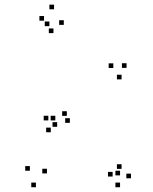

<svg xmlns="http://www.w3.org/2000/svg" viewBox="-20 -795 660 826"><path d="M182 -49V-69H162V-49ZM280.5 -266.5V-286.5H260.5V-266.5ZM503 -453.5V-473.5H483V-453.5ZM524.5 -503V-523H504.5V-503ZM467.5 -502.5V-522.5H447.5V-502.5ZM218 -277V-297H198V-277ZM188 -277V-297H168V-277ZM198.5 -226V-246H178.5V-226ZM254.5 -688V-708H234.5V-688ZM212.5 -755V-775H192.5V-755ZM169.5 -706V-726H149.5V-706ZM210 -652.5V-672.5H190V-652.5ZM192.5 -682.5V-702.5H172.5V-682.5ZM108.5 -60.5V-80.5H88.5V-60.5ZM134.5 10.5V-9.5H114.5V10.5ZM543.5 -28V-48H523.5V-28ZM503 -68.5V-88.5H483V-68.5ZM464.5 -35.5V-55.5H444.5V-35.5ZM496.5 -40.5V-60.5H476.5V-40.5ZM267.5 -296.5V-316.5H247.5V-296.5ZM226 -249.5V-269.5H206V-249.5ZM496.5 10.5V-9.5H476.5V10.5Z"/></svg>

Font: Monaspace Radon Dots Var
Style: Regular
Weight: 400
Designer: Riley Cran and the Lettermatic Team
Version: Version 1.100 (Monaspace Radon Dots)